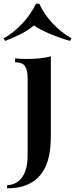

<svg xmlns="http://www.w3.org/2000/svg" viewBox="-62 -834 408 1042"><path d="M-24 188V171Q29 169 58.5 127.5Q88 86 88 5V-408Q88 -453 74 -474.5Q60 -496 20 -496V-517Q52 -514 82 -514Q120 -514 153 -517.5Q186 -521 214 -528V-101Q214 -47 207 -4Q200 39 184.5 72Q169 105 143 131Q118 156 77 172Q36 188 -24 188ZM151 -814Q175 -760 221.5 -709.5Q268 -659 326 -626L318 -612Q262 -628 208.5 -650.5Q155 -673 122 -696Q96 -673 53 -650.5Q10 -628 -34 -612L-42 -626Q15 -658 61.5 -709Q108 -760 133 -814Z"/></svg>

Font: Playfair Display SemiBold
Style: Regular
Weight: 600
Designer: Claus Eggers Sørensen
Foundry: Claus Eggers Sørensen
Version: Version 1.203